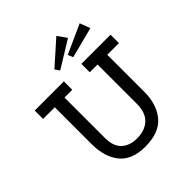

<svg xmlns="http://www.w3.org/2000/svg" viewBox="-220 -955 1117 1117"><g transform="rotate(-45 339.0 -396.0)"><path d="M555 -215Q555 -112 502 -48.5Q449 15 334 15Q224 15 173.5 -48.5Q123 -112 123 -215V-520H27V-589H267V-520H203V-188Q203 -118 239 -85.5Q275 -53 334 -53Q398 -53 436.5 -88.5Q475 -124 475 -198V-520H411V-589H651V-520H555ZM423 -807 463 -751 297 -649 277 -677ZM571 -763 595 -699 405 -650 392 -682Z"/></g></svg>

Font: Podkova VF Beta
Style: Regular
Weight: 400
Designer: Ilya Yudin
Foundry: Cyreal (www.cyreal.org)
Version: Version 2.100